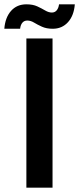

<svg xmlns="http://www.w3.org/2000/svg" viewBox="-51 -868 366 888"><path d="M71 0V-690H192V0ZM-31 -735Q-27 -787 0 -817.5Q27 -848 71 -848Q101 -848 121.5 -838.5Q142 -829 158 -819.5Q174 -810 189 -810Q203 -810 211.5 -820.5Q220 -831 222 -848H295Q291 -796 263.5 -765.5Q236 -735 193 -735Q164 -735 143 -744.5Q122 -754 106.5 -763.5Q91 -773 75 -773Q61 -773 52.5 -763Q44 -753 42 -735Z"/></svg>

Font: Radio Canada Big Medium
Style: Regular
Weight: 500
Designer: Étienne Aubert Bonn
Foundry: Coppers and Brasses
Version: Version 1.001